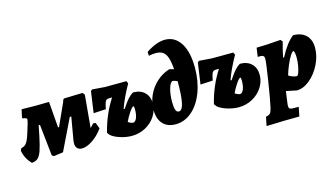

<svg xmlns="http://www.w3.org/2000/svg" viewBox="-119 -1107 2978 1711"><g transform="rotate(-15 1370.0 -252.0)"><path d="M714 -129Q669 -67 614.5 -31.5Q560 4 518 4Q491 4 475 -12Q459 -28 459 -59Q459 -65 461 -83L498 -296H484L344 -7L257 5L240 -7L209 -296H197L178 -202Q160 -114 144 -69.5Q128 -25 107 -7.5Q86 10 52 12Q-1 -42 -15 -116L-6 -138Q16 -143 30 -153.5Q44 -164 56.5 -189Q69 -214 83 -261L107 -339Q114 -364 114 -370Q114 -380 106 -384.5Q98 -389 77 -391L71 -400L87 -473Q173 -471 214 -471Q256 -471 340 -473L359 -233H368L463 -443L465 -454L476 -468L649 -473L665 -453L638 -155L637 -152Q639 -152 671 -187L693 -184Z M1230 -220Q1230 -159 1195.5 -105.5Q1161 -52 1102.5 -20.5Q1044 11 977 11Q925 11 869.5 -6.5Q814 -24 785 -50L768 -73Q807 -233 893 -366H867Q850 -366 841 -360Q832 -354 826 -336.5Q820 -319 812 -279L698 -273Q710 -350 726 -469L739 -481L857 -472L1054 -473L1064 -450Q999 -335 966 -241L975 -238Q1011 -293 1035.5 -320Q1060 -347 1085 -361Q1152 -361 1191 -323Q1230 -285 1230 -220ZM1063 -212Q1063 -241 1056 -241Q1045 -241 1018 -201.5Q991 -162 971 -119Q999 -100 1016 -100Q1037 -100 1050 -131Q1063 -162 1063 -212Z M1480 -741Q1570 -741 1622.5 -660Q1675 -579 1675 -432Q1675 -307 1636.5 -205.5Q1598 -104 1530.5 -46Q1463 12 1379 12Q1304 12 1262.5 -34Q1221 -80 1221 -163Q1221 -234 1250.5 -298.5Q1280 -363 1332.5 -410Q1385 -457 1451 -477L1492 -466Q1487 -534 1474 -573Q1461 -612 1436.5 -629.5Q1412 -647 1371 -647Q1341 -647 1306 -640L1304 -670L1307 -678Q1403 -741 1480 -741ZM1495 -355Q1465 -368 1454 -368Q1432 -368 1415.5 -315Q1399 -262 1399 -188Q1399 -138 1408 -114.5Q1417 -91 1436 -91Q1467 -91 1481 -154.5Q1495 -218 1495 -355Z M2216 -220Q2216 -159 2181.5 -105.5Q2147 -52 2088.5 -20.5Q2030 11 1963 11Q1911 11 1855.5 -6.5Q1800 -24 1771 -50L1754 -73Q1793 -233 1879 -366H1853Q1836 -366 1827 -360Q1818 -354 1812 -336.5Q1806 -319 1798 -279L1684 -273Q1696 -350 1712 -469L1725 -481L1843 -472L2040 -473L2050 -450Q1985 -335 1952 -241L1961 -238Q1997 -293 2021.5 -320Q2046 -347 2071 -361Q2138 -361 2177 -323Q2216 -285 2216 -220ZM2049 -212Q2049 -241 2042 -241Q2031 -241 2004 -201.5Q1977 -162 1957 -119Q1985 -100 2002 -100Q2023 -100 2036 -131Q2049 -162 2049 -212Z M2233 89Q2250 13 2275.5 -150Q2301 -313 2301 -346Q2301 -363 2293 -371Q2285 -379 2268 -379H2240L2252 -461Q2333 -461 2475 -473L2491 -454Q2472 -391 2457 -314H2466Q2529 -434 2594 -484Q2670 -484 2712.5 -442.5Q2755 -401 2755 -326Q2755 -249 2717 -173Q2679 -97 2620 -48.5Q2561 0 2501 0L2404 -20L2388 96Q2387 102 2387 113Q2387 132 2396.5 138.5Q2406 145 2430 145H2476L2477 151L2461 230Q2332 230 2157 237L2173 155Q2201 151 2213 138Q2225 125 2233 89ZM2459 -149Q2476 -138 2496.5 -130.5Q2517 -123 2533 -123Q2542 -123 2551.5 -147.5Q2561 -172 2567.5 -209.5Q2574 -247 2574 -283Q2574 -309 2570 -328Q2566 -347 2561 -347Q2550 -347 2531 -317.5Q2512 -288 2492 -241.5Q2472 -195 2459 -149Z"/></g></svg>

Font: Alegreya Black
Style: Italic
Weight: 900
Italic angle: -7°
Designer: Juan Pablo del Peral
Foundry: Huerta Tipografica
Version: Version 2.007; ttfautohint (v1.6)